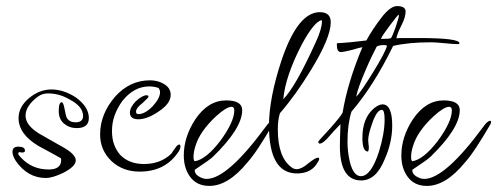

<svg xmlns="http://www.w3.org/2000/svg" viewBox="-20 -558 1634 631"><path d="M131 27Q71 27 32 -29Q21 -46 21 -59Q21 -76 40 -76Q62 -76 62 -63Q62 -57 55 -57H50Q49 -57 48 -57.5Q47 -58 45 -58Q40 -58 40 -53Q40 -49 49 -40Q85 -1 140 -1Q181 -1 181 -32Q181 -36 180 -38Q168 -45 149.5 -55Q131 -65 107 -78Q41 -117 41 -170Q41 -207 76 -236Q110 -264 149 -264Q189 -264 229 -238Q272 -207 272 -170Q272 -137 232 -137Q208 -137 190 -152Q173 -167 173 -193Q173 -222 183 -222Q188 -222 192 -201Q197 -174 200 -170Q209 -156 228 -156Q253 -156 253 -177Q253 -208 209 -231Q190 -242 172.5 -246.5Q155 -251 138 -251Q118 -251 104 -240Q64 -210 64 -178Q64 -147 107 -120Q120 -112 140 -101Q160 -90 186 -75Q229 -51 229 -31Q229 -11 188 10Q152 27 131 27Z M439 6Q384 6 347 -28Q309 -64 309 -116Q309 -183 358 -240Q406 -294 473 -294Q498 -294 517 -283Q541 -270 541 -246Q541 -218 502 -192Q464 -166 435 -166Q407 -166 407 -188Q407 -205 426 -225Q448 -245 462 -245Q468 -245 468 -240Q468 -237 448 -219Q427 -203 427 -191Q427 -183 435 -183Q456 -183 481 -208Q506 -235 506 -255Q506 -262 501 -269Q486 -274 471 -274Q420 -274 382 -226Q366 -204 357 -179.5Q348 -155 348 -127Q348 -79 376 -48Q405 -19 453 -19Q509 -19 544 -54Q547 -60 557 -73Q563 -83 570 -83Q573 -83 573 -77Q573 -69 567 -60Q524 6 439 6Z M668 53Q626 53 604 22Q584 -6 584 -47Q584 -108 622 -166Q664 -228 723 -228Q776 -228 776 -196Q776 -136 679 -42Q671 -34 620 0V2Q620 13 632 21Q646 30 659 30Q727 30 853 -141Q867 -161 876 -161Q879 -161 879 -158Q879 -156 878.5 -154Q878 -152 877 -150Q852 -107 831 -75Q810 -43 793 -24Q730 53 668 53ZM620 -28Q657 -34 704 -95Q750 -158 750 -195Q750 -207 741 -207Q724 -207 689 -175Q637 -126 623 -80Q616 -59 616 -42Q616 -31 620 -28Z M956 12Q864 12 864 -145Q864 -236 906 -362Q959 -518 1031 -518Q1067 -518 1067 -485Q1067 -434 1002 -328Q977 -287 951.5 -251.5Q926 -216 900 -186Q893 -164 893 -133Q893 -42 937 -9Q945 -2 955 -2Q971 -2 993 -21Q1017 -40 1025 -40Q1029 -40 1029 -35Q1029 -31 1018 -15Q997 12 956 12ZM911 -232Q931 -252 957.5 -298.5Q984 -345 1018 -420Q1038 -463 1038 -488Q1038 -491 1037 -492Q1012 -486 973 -414Q918 -309 911 -232Z M1167 35Q1097 35 1097 -78Q1097 -88 1097.5 -106Q1098 -124 1099 -150Q1089 -140 1077.5 -127.5Q1066 -115 1054 -101Q1039 -86 1031 -86Q1026 -86 1026 -93Q1026 -93 1035.5 -104Q1045 -115 1064 -135Q1102 -178 1106 -188Q1122 -286 1171 -403Q1160 -401 1137 -394Q1124 -391 1115 -389Q1106 -387 1100 -387Q1087 -387 1087 -411Q1087 -415 1088 -416Q1129 -418 1184 -425Q1195 -445 1207 -463Q1219 -481 1232 -498Q1262 -538 1285 -538Q1313 -538 1313 -520Q1313 -502 1300 -476Q1284 -445 1283 -432Q1285 -432 1288.5 -432.5Q1292 -433 1297 -433H1355Q1490 -433 1490 -416Q1490 -413 1485 -413Q1470 -413 1441 -416Q1411 -419 1396 -419Q1322 -419 1272 -407Q1208 -276 1135 -191Q1122 -149 1122 -93Q1122 -75 1124 -58.5Q1126 -42 1130 -25Q1142 21 1166 21Q1199 21 1225 -58Q1244 -119 1244 -165Q1244 -197 1235 -197Q1219 -197 1204 -155Q1190 -116 1190 -97Q1190 -95 1190.5 -92Q1191 -89 1191 -84Q1192 -80 1192 -76Q1192 -72 1192 -70Q1192 -63 1189 -60Q1171 -60 1171 -105Q1171 -170 1209 -202Q1225 -215 1237 -215Q1269 -215 1269 -145Q1269 -90 1244 -34Q1216 35 1167 35ZM1232 -430Q1261 -430 1265 -433Q1267 -435 1270.5 -443.5Q1274 -452 1280 -468Q1291 -501 1291 -506Q1291 -508 1290 -510Q1285 -506 1261 -474Q1249 -458 1241.5 -447Q1234 -436 1232 -430ZM1151 -240Q1160 -250 1174 -270.5Q1188 -291 1207 -322Q1246 -385 1252 -408Q1246 -410 1243 -410Q1226 -410 1218 -405Q1210 -390 1200.5 -370Q1191 -350 1180 -324Q1168 -296 1160.5 -275Q1153 -254 1151 -240Z M1383 53Q1341 53 1319 22Q1299 -6 1299 -47Q1299 -108 1337 -166Q1379 -228 1438 -228Q1491 -228 1491 -196Q1491 -136 1394 -42Q1386 -34 1335 0V2Q1335 13 1347 21Q1361 30 1374 30Q1442 30 1568 -141Q1582 -161 1591 -161Q1594 -161 1594 -158Q1594 -156 1593.5 -154Q1593 -152 1592 -150Q1567 -107 1546 -75Q1525 -43 1508 -24Q1445 53 1383 53ZM1335 -28Q1372 -34 1419 -95Q1465 -158 1465 -195Q1465 -207 1456 -207Q1439 -207 1404 -175Q1352 -126 1338 -80Q1331 -59 1331 -42Q1331 -31 1335 -28Z"/></svg>

Font: Ole
Style: Regular
Weight: 400
Designer: Robert E. Leuschke
Foundry: Robert E. Leuschke
Version: Version 1.010; ttfautohint (v1.8.3)